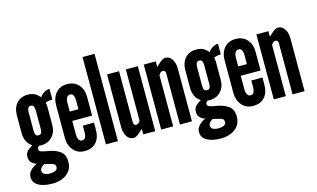

<svg xmlns="http://www.w3.org/2000/svg" viewBox="-105 -1050 2575 1561"><g transform="rotate(-15 1183.0 -269.5)"><path d="M169.5 196Q127 196 90 186.5Q53 177 30.2 155.8Q7.5 134.5 7.5 100Q7.5 73.5 22.2 54Q37 34.5 56 22.2Q75 10 86.5 7Q62 0 43.8 -17Q25.5 -34 25.5 -66Q25.5 -97 45.5 -116.5Q65.5 -136 88.5 -148Q61 -166 45.8 -195.2Q30.5 -224.5 30.5 -267V-416Q30.5 -477.5 64.8 -516.2Q99 -555 158.5 -555Q197 -555 221.2 -540.2Q245.5 -525.5 259.5 -505Q274 -529.5 298.5 -542.2Q323 -555 342.5 -555V-465Q322.5 -465 307.5 -461.8Q292.5 -458.5 283.5 -453Q285 -449.5 286.8 -438.5Q288.5 -427.5 288.5 -419V-264Q288.5 -206 253 -167.5Q217.5 -129 158.5 -129Q144.5 -129 139.5 -130Q133 -124 129.2 -118Q125.5 -112 125.5 -105Q125.5 -89 143.8 -82.2Q162 -75.5 192.5 -71Q257 -61.5 297.2 -33.5Q337.5 -5.5 337.5 56Q337.5 104 313.2 135Q289 166 250.5 181Q212 196 169.5 196ZM171.5 111Q196.5 111 215 102Q233.5 93 233.5 74Q233.5 55 222.2 48.2Q211 41.5 184.5 35L142.5 25Q127 34 116.2 45.5Q105.5 57 105.5 73Q105.5 88.5 121 99.8Q136.5 111 171.5 111ZM159.5 -213Q175.5 -213 182.5 -224Q189.5 -235 189.5 -257V-417Q189.5 -437 183 -449.5Q176.5 -462 159.5 -462Q142.5 -462 136 -449Q129.5 -436 129.5 -417V-257Q129.5 -235 136.5 -224Q143.5 -213 159.5 -213Z M490 8Q429.5 8 394.8 -33.8Q360 -75.5 360 -136V-411Q360 -475 394.5 -515Q429 -555 491 -555Q531.5 -555 560.8 -536.5Q590 -518 605.5 -486.2Q621 -454.5 621 -414V-255H454V-136Q454 -115.5 463.2 -98.2Q472.5 -81 491 -81Q510.5 -81 518.8 -97Q527 -113 527 -136V-196H621V-133Q621 -69.5 586.8 -30.8Q552.5 8 490 8ZM454 -334H527V-411Q527 -433.5 519.2 -450.2Q511.5 -467 491 -467Q472 -467 463 -449.8Q454 -432.5 454 -411Z M669 0V-735H770V0Z M901 8Q876 8 859 -8Q842 -24 833.5 -48.8Q825 -73.5 825 -99V-547H926V-119Q926 -103.5 931.8 -96.8Q937.5 -90 950 -90Q961 -90 968.8 -97.8Q976.5 -105.5 983 -116V-547H1084V0H983V-46Q965 -29 942.5 -10.5Q920 8 901 8Z M1134 0V-547H1235V-501Q1253 -518.5 1275.5 -536.8Q1298 -555 1317 -555Q1342 -555 1359 -539Q1376 -523 1384.5 -498.5Q1393 -474 1393 -448V0H1292V-428Q1292 -444 1286.5 -450.5Q1281 -457 1268 -457Q1257 -457 1249.2 -449.2Q1241.5 -441.5 1235 -431V0Z M1587.5 196Q1545 196 1508 186.5Q1471 177 1448.2 155.8Q1425.5 134.5 1425.5 100Q1425.5 73.5 1440.2 54Q1455 34.5 1474 22.2Q1493 10 1504.5 7Q1480 0 1461.8 -17Q1443.5 -34 1443.5 -66Q1443.5 -97 1463.5 -116.5Q1483.5 -136 1506.5 -148Q1479 -166 1463.8 -195.2Q1448.5 -224.5 1448.5 -267V-416Q1448.5 -477.5 1482.8 -516.2Q1517 -555 1576.5 -555Q1615 -555 1639.2 -540.2Q1663.5 -525.5 1677.5 -505Q1692 -529.5 1716.5 -542.2Q1741 -555 1760.5 -555V-465Q1740.5 -465 1725.5 -461.8Q1710.5 -458.5 1701.5 -453Q1703 -449.5 1704.8 -438.5Q1706.5 -427.5 1706.5 -419V-264Q1706.5 -206 1671 -167.5Q1635.5 -129 1576.5 -129Q1562.5 -129 1557.5 -130Q1551 -124 1547.2 -118Q1543.5 -112 1543.5 -105Q1543.5 -89 1561.8 -82.2Q1580 -75.5 1610.5 -71Q1675 -61.5 1715.2 -33.5Q1755.5 -5.5 1755.5 56Q1755.5 104 1731.2 135Q1707 166 1668.5 181Q1630 196 1587.5 196ZM1589.5 111Q1614.5 111 1633 102Q1651.5 93 1651.5 74Q1651.5 55 1640.2 48.2Q1629 41.5 1602.5 35L1560.5 25Q1545 34 1534.2 45.5Q1523.5 57 1523.5 73Q1523.5 88.5 1539 99.8Q1554.5 111 1589.5 111ZM1577.5 -213Q1593.5 -213 1600.5 -224Q1607.5 -235 1607.5 -257V-417Q1607.5 -437 1601 -449.5Q1594.5 -462 1577.5 -462Q1560.5 -462 1554 -449Q1547.5 -436 1547.5 -417V-257Q1547.5 -235 1554.5 -224Q1561.5 -213 1577.5 -213Z M1908 8Q1847.5 8 1812.8 -33.8Q1778 -75.5 1778 -136V-411Q1778 -475 1812.5 -515Q1847 -555 1909 -555Q1949.5 -555 1978.8 -536.5Q2008 -518 2023.5 -486.2Q2039 -454.5 2039 -414V-255H1872V-136Q1872 -115.5 1881.2 -98.2Q1890.5 -81 1909 -81Q1928.5 -81 1936.8 -97Q1945 -113 1945 -136V-196H2039V-133Q2039 -69.5 2004.8 -30.8Q1970.5 8 1908 8ZM1872 -334H1945V-411Q1945 -433.5 1937.2 -450.2Q1929.5 -467 1909 -467Q1890 -467 1881 -449.8Q1872 -432.5 1872 -411Z M2082 0V-547H2183V-501Q2201 -518.5 2223.5 -536.8Q2246 -555 2265 -555Q2290 -555 2307 -539Q2324 -523 2332.5 -498.5Q2341 -474 2341 -448V0H2240V-428Q2240 -444 2234.5 -450.5Q2229 -457 2216 -457Q2205 -457 2197.2 -449.2Q2189.5 -441.5 2183 -431V0Z"/></g></svg>

Font: League Gothic
Style: Regular
Weight: 400
Designer: The League of Moveable Type
Version: Version 2.001